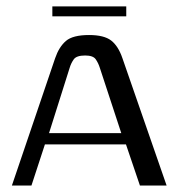

<svg xmlns="http://www.w3.org/2000/svg" viewBox="-20 -572 554 592"><path d="M16.7 0 150 -392.5Q161.8 -427.1 183.1 -445.6Q204.4 -464 254.6 -464Q300.8 -464 322.7 -447.1Q344.7 -430.1 357.5 -392.5L493.7 0H411.4L368.4 -126.8H118.5L77 0ZM131.2 -161.6H353.9L287.8 -362.9Q283.1 -377.8 275.1 -389.3Q267 -400.9 242.5 -400.9Q215.8 -400.9 207.4 -389Q199 -377.1 194.8 -362.9ZM141.4 -521.7V-552.3H369.3V-521.7Z"/></svg>

Font: Genos Thin
Style: Regular
Weight: 100
Designer: Robert E. Leuschke
Foundry: Robert E. Leuschke
Version: Version 1.010